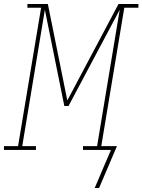

<svg xmlns="http://www.w3.org/2000/svg" viewBox="-54 -755 717 967"><path d="M445 192H423Q435 164 447 135.5Q459 107 471 79L505 0H364V-19H435L549 -706L291 -221H270L172 -706L58 -19H127V0H-34V-19H37L153 -716H84V-735H187L285 -249L543 -735H643V-716H572L456 -19H535Z"/></svg>

Font: Iosevka Slab Thin Extended
Style: Italic
Weight: 100
Width: 7
Italic angle: -9°
Monospace: yes
Designer: Belleve Invis
Foundry: Belleve Invis
Version: Version 11.1.0; ttfautohint (v1.8.3)